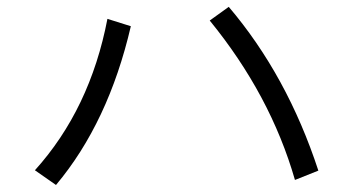

<svg xmlns="http://www.w3.org/2000/svg" viewBox="-20 -602 1040 561"><path d="M82 -104.5Q243.2 -283.2 293.9 -546.9Q316.4 -540 362.3 -525.4Q296.9 -244.1 143.6 -61.5Q123 -76.2 82 -104.5ZM592.8 -542Q606.4 -551.8 648.4 -582Q819.3 -380.9 910.2 -103.5Q887.7 -94.7 841.8 -76.2Q770.5 -324.2 592.8 -542Z"/></svg>

Font: Gothic A1
Style: Regular
Weight: 400
Designer: HanYang I&C Co.,Ltd.
Version: Version 2.50